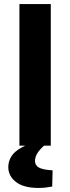

<svg xmlns="http://www.w3.org/2000/svg" viewBox="-20 -720 347 949"><path d="M76 0V-700H231V0ZM171 209Q97 209 59 179.5Q21 150 21 106Q21 77 36.5 52.5Q52 28 87 9L139 -18H213V-13Q184 10 168.5 31.5Q153 53 153 76Q153 97 172 108Q191 119 240 122L238 202Q230 203 213 206Q196 209 171 209Z"/></svg>

Font: REM SemiBold
Style: Regular
Weight: 600
Designer: Octavio Pardo
Foundry: Ashler Design
Version: Version 1.005;gftools[0.9.28]